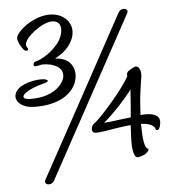

<svg xmlns="http://www.w3.org/2000/svg" viewBox="-51 -658 726 795"><g transform="rotate(-5 312.0 -260.0)"><path d="M86 -235H96C190 -235 243 -273 262 -317C267 -329 270 -342 270 -354C270 -386 251 -415 217 -423C209 -425 200 -426 191 -427C208 -436 224 -446 236 -458C261 -483 273 -510 273 -534C273 -555 264 -574 248 -588C232 -602 210 -610 184 -610C155 -610 122 -600 87 -577C66 -563 45 -541 42 -527V-523C42 -506 61 -477 68 -472C71 -470 74 -469 76 -469C79 -469 81 -471 82 -472C83 -473 83 -474 83 -476C83 -479 81 -481 80 -483C77 -486 76 -490 76 -494C76 -525 151 -581 191 -581C218 -581 227 -565 227 -546C227 -527 218 -505 208 -492C182 -457 139 -428 108 -421C103 -420 101 -414 101 -412C101 -411 100 -410 100 -409C100 -404 103 -402 107 -402H108C117 -403 126 -404 135 -407C164 -407 182 -401 196 -393C211 -385 219 -371 219 -356C219 -344 214 -332 205 -320C185 -293 143 -269 81 -269H73C50 -270 47 -277 47 -280C47 -301 111 -322 128 -326C146 -330 153 -334 153 -338C153 -342 142 -346 127 -346H124C89 -346 14 -329 14 -283C14 -259 42 -236 86 -235ZM121 90C129 90 138 86 143 76L504 -586C506 -589 507 -593 507 -595C507 -603 500 -607 492 -607C484 -607 475 -603 470 -594C363 -398 216 -127 108 69C106 72 105 75 105 78C105 85 112 90 121 90ZM496 10C507 10 543 0 544 -21C527 -21 522 -69 522 -126C535 -126 546 -124 556 -121C570 -116 578 -109 580 -101C581 -96 584 -95 586 -95C589 -95 592 -96 594 -99C597 -103 600 -111 601 -120C601 -123 602 -125 602 -128C602 -157 574 -164 545 -164C538 -164 530 -164 523 -163C525 -196 527 -230 531 -258C534 -278 536 -298 540 -318C541 -322 541 -327 541 -331C541 -348 535 -365 519 -365C519 -365 502 -358 491 -350C486 -347 482 -341 482 -334C482 -333 482 -331 483 -329C457 -277 351 -158 329 -145C327 -143 325 -142 324 -140C321 -137 319 -132 318 -128C318 -126 317 -124 317 -122C317 -115 320 -107 331 -106H337C346 -106 359 -108 374 -110C392 -113 414 -117 436 -120C451 -122 465 -124 479 -125C478 -104 477 -83 476 -62V-53C476 -10 485 10 496 10ZM370 -144C409 -176 460 -230 491 -272C491 -267 490 -263 490 -259C488 -225 485 -191 482 -157L433 -151C412 -148 390 -145 370 -144Z"/></g></svg>

Font: Style Script
Style: Regular
Weight: 400
Designer: Robert E. Leuschke
Foundry: Robert E. Leuschke
Version: Version 1.010